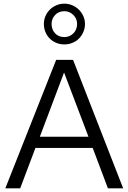

<svg xmlns="http://www.w3.org/2000/svg" viewBox="-20 -1026 700 1046"><path d="M9 0Q78 -176 147.5 -350Q217 -524 286 -700H378Q447 -524 514.5 -350Q582 -176 651 0H568Q547 -55 526.5 -110Q506 -165 485 -220H173Q152 -165 131.5 -110Q111 -55 90 0ZM197 -281H462Q429 -369 395.5 -456Q362 -543 329 -631Q296 -543 263 -456Q230 -369 197 -281ZM331 -784Q307 -784 286.5 -792.5Q266 -801 251 -816Q236 -831 227.5 -851.5Q219 -872 219 -896Q219 -918 227.5 -938Q236 -958 251 -973Q266 -988 286.5 -997Q307 -1006 331 -1006Q354 -1006 374.5 -997Q395 -988 410 -973Q425 -958 434 -938Q443 -918 443 -896Q443 -872 434 -851.5Q425 -831 410 -816Q395 -801 374.5 -792.5Q354 -784 331 -784ZM331 -824Q359 -824 379.5 -844Q400 -864 400 -896Q400 -924 379.5 -944.5Q359 -965 331 -965Q299 -965 280 -944Q261 -923 261 -896Q261 -865 280 -844.5Q299 -824 331 -824Z"/></svg>

Font: Rosa Sans Light
Style: Regular
Weight: 300
Designer: Pentagram / MCKL
Foundry: Pentagram / MCKL
Version: Version 1.005;September 16, 2019;FontCreator 11.5.0.2425 64-